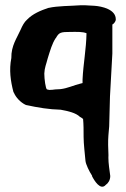

<svg xmlns="http://www.w3.org/2000/svg" viewBox="-20 -492 479 728"><path d="M23 -272C14 -227 20 -185 31 -143V-142H32C40 -122 58 -104 76 -95H77L78 -94C124 -84 166 -77 210 -76C238 -71 268 -64 283 -49C287 -47 290 -45 295 -41C297 -21 297 4 297 28C297 53 302 94 304 117C305 131 319 159 329 174V176C337 192 361 232 381 209C390 203 398 191 398 176V175C395 152 391 127 391 106C392 95 390 75 390 58C390 45 390 32 391 22L394 -13L397 -126L406 -289V-399C412 -402 417 -409 419 -416V-418C420 -457 365 -468 339 -470C327 -471 314 -471 303 -472H285C244 -469 200 -470 164 -462H163C134 -452 104 -440 82 -417C72 -408 65 -395 58 -379C45 -349 22 -319 23 -272ZM148 -213C149 -236 155 -247 161 -271C170 -300 178 -328 191 -347V-348H192C204 -369 209 -371 249 -371C274 -371 293 -372 308 -366C307 -306 296 -252 293 -191V-177C292 -177 290 -176 285 -175C260 -169 236 -157 209 -154C203 -154 196 -153 191 -153H190C183 -152 175 -151 167 -151C166 -151 164 -152 158 -153C153 -156 148 -192 148 -213Z"/></svg>

Font: Vapor
Style: Bd
Weight: 700
Foundry: Cannot Into Space Fonts
Version: Version 0.179